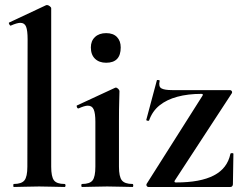

<svg xmlns="http://www.w3.org/2000/svg" viewBox="-20 -745 976 765"><path d="M35 0Q33 0 33 -6Q33 -12 35 -12Q66 -12 77.5 -26.5Q89 -41 89 -81L90 -589Q90 -623 84 -638.5Q78 -654 61 -654Q48 -654 23 -643Q20 -642 17 -648Q14 -654 16 -655L163 -724Q165 -725 167 -725Q172 -725 178 -720.5Q184 -716 184 -712V-81Q184 -41 195 -26.5Q206 -12 237 -12Q241 -12 241 -6Q241 0 237 0Q218 0 191.5 -1Q165 -2 136 -2Q107 -2 81 -1Q55 0 35 0Z M307 0Q304 0 304 -6Q304 -12 307 -12Q338 -12 349 -26.5Q360 -41 360 -81V-260Q360 -293 353.5 -308.5Q347 -324 330 -324Q323 -324 313.5 -321Q304 -318 293 -313Q289 -312 286.5 -318Q284 -324 287 -325L438 -395Q440 -396 441 -396Q446 -396 451 -391Q456 -386 456 -382Q456 -370 455 -342Q454 -314 454 -262V-81Q454 -41 465.5 -26.5Q477 -12 508 -12Q511 -12 511 -6Q511 0 508 0Q488 0 462 -1Q436 -2 407 -2Q379 -2 353 -1Q327 0 307 0ZM403 -495Q375 -495 358.5 -511Q342 -527 342 -556Q342 -582 358.5 -597.5Q375 -613 403 -613Q431 -613 446 -597.5Q461 -582 461 -556Q461 -495 403 -495Z M564 -12 787 -364Q791 -371 782 -371Q729 -371 686.5 -359.5Q644 -348 615.5 -325Q587 -302 574 -265Q573 -263 567.5 -264Q562 -265 563 -268L605 -425Q606 -427 612 -426Q618 -425 616 -422Q611 -400 623 -393Q635 -386 666 -386Q705 -386 763 -386Q821 -386 896 -386Q901 -386 903.5 -382Q906 -378 904 -374L676 -25Q673 -18 681 -18Q730 -18 767.5 -25Q805 -32 832 -46Q859 -60 875.5 -81.5Q892 -103 898 -132Q899 -135 904.5 -135Q910 -135 910 -132L908 -11Q908 -7 905.5 -3.5Q903 0 898 0Q849 0 791.5 0Q734 0 677 0Q620 0 571 0Q567 0 564.5 -4Q562 -8 564 -12Z"/></svg>

Font: Cormorant
Style: Bold
Weight: 700
Designer: Christian Thalmann (Catharsis Fonts)
Foundry: Catharsis Fonts
Version: Version 4.000